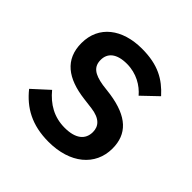

<svg xmlns="http://www.w3.org/2000/svg" viewBox="-148 -655 791 791"><g transform="rotate(45 247.0 -260.0)"><path d="M243 12C368 12 449 -55 449 -155C449 -239 398 -289 284 -306L236 -312C181 -321 156 -339 156 -379C156 -418 184 -444 244 -444C300 -444 344 -417 371 -385L438 -449C391 -501 338 -532 244 -532C130 -532 51 -473 51 -372C51 -276 116 -230 222 -217L270 -211C324 -204 344 -179 344 -146C344 -102 312 -76 249 -76C187 -76 140 -104 102 -150L32 -86C81 -25 145 12 243 12Z"/></g></svg>

Font: IBM Plex Thai Looped Medium
Style: Regular
Weight: 500
Designer: Mike Abbink, Paul van der Laan, Pieter van Rosmalen, Ben Mitchell, Mark Frömberg
Foundry: Bold Monday
Version: Version 1.0